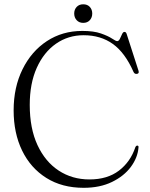

<svg xmlns="http://www.w3.org/2000/svg" viewBox="-20 -858 697 894"><path d="M625 -172.5Q621.5 -124.5 589.5 -81.2Q557.5 -38 501.5 -10.8Q445.5 16.5 369.5 16.5Q269 16.5 195.8 -29.5Q122.5 -75.5 83 -156.8Q43.5 -238 43.5 -344Q43.5 -451.5 84.8 -535.2Q126 -619 198.2 -666.5Q270.5 -714 363.5 -714Q416.5 -714 450 -702.2Q483.5 -690.5 501.5 -678.5Q519.5 -666.5 525.5 -666.5Q533 -666.5 538.2 -677.2Q543.5 -688 548.2 -698.8Q553 -709.5 559.5 -709.5Q567 -709.5 570 -699L625 -528.5Q629 -515 617 -514Q606.5 -512.5 601.5 -523.5Q562 -613 505.2 -653.5Q448.5 -694 369.5 -694Q297.5 -694 240.8 -654.5Q184 -615 151.2 -542.2Q118.5 -469.5 118.5 -369.5Q118.5 -260 154.5 -182.5Q190.5 -105 253.2 -63.8Q316 -22.5 396.5 -22.5Q480 -22.5 533.8 -63.5Q587.5 -104.5 610 -172Q613.5 -180.5 620 -180Q625.5 -179.5 625 -172.5ZM367.5 -751.5Q348.5 -751.5 337 -764Q325.5 -776.5 325.5 -795Q325.5 -813.5 337 -825.8Q348.5 -838 367.5 -838Q387 -838 398.2 -825.8Q409.5 -813.5 409.5 -795Q409.5 -776.5 398.2 -764Q387 -751.5 367.5 -751.5Z"/></svg>

Font: Fraunces 72pt Light
Style: Regular
Weight: 300
Version: Version 1.000;[0bf87f6ff]